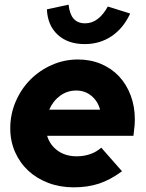

<svg xmlns="http://www.w3.org/2000/svg" viewBox="-20 -792 626 823"><path d="M503 -58Q453 -21 404.5 -5Q356 11 296 11Q237 11 187 -8Q137 -27 101 -60.5Q65 -94 44.5 -140.5Q24 -187 24 -242Q24 -302 47 -356Q70 -410 109.5 -450Q149 -490 202 -513.5Q255 -537 314 -537Q368 -537 413 -518Q458 -499 490 -465Q522 -431 540 -383.5Q558 -336 558 -280Q558 -269 557 -255Q556 -241 552 -210H182Q194 -170 227.5 -146Q261 -122 309 -122Q340 -122 367 -131.5Q394 -141 414 -159ZM307 -404Q268 -404 237.5 -381.5Q207 -359 191 -322H409Q399 -359 371.5 -381.5Q344 -404 307 -404ZM345 -692Q374 -692 398.5 -710.5Q423 -729 442 -764L538 -734Q509 -671 458.5 -637Q408 -603 343 -603Q271 -603 227.5 -643Q184 -683 181 -752L274 -772Q278 -732 295.5 -712Q313 -692 345 -692Z"/></svg>

Font: Red Hat Display Black
Style: Italic
Weight: 900
Italic angle: -12°
Designer: Pentagram / MCKL
Foundry: Pentagram / MCKL
Version: Version 1.003; Red Hat Display Black Italic